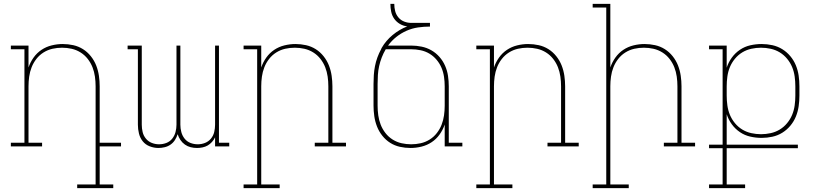

<svg xmlns="http://www.w3.org/2000/svg" viewBox="-20 -755 4240 990"><path d="M564 215H378V196H473V-310Q473 -335 469.5 -360Q466 -385 457 -408Q448 -431 432.5 -451Q417 -471 395.5 -484.5Q374 -498 349.5 -503.5Q325 -509 300 -509Q275 -509 250.5 -503.5Q226 -498 204.5 -484.5Q183 -471 167.5 -451Q152 -431 143 -408Q134 -385 130.5 -360Q127 -335 127 -310V-19H197V0H36V-19H106V-501H36V-520H127V-407Q136 -434 153 -458Q170 -482 194 -498Q218 -514 246.5 -521Q275 -528 303 -528Q331 -528 358 -522Q385 -516 408 -501.5Q431 -487 448.5 -465Q466 -443 476 -417.5Q486 -392 490 -364.5Q494 -337 494 -310V-19H604V0H494V196H564Z M797 8Q774 8 752 -0.5Q730 -9 716 -26.5Q702 -44 696.5 -66.5Q691 -89 691 -112V-501H638V-520H711V-112Q711 -93 715.5 -74Q720 -55 732.5 -40Q745 -25 763 -18Q781 -11 800 -11Q820 -11 838 -18Q856 -25 868 -40Q880 -55 885 -74Q890 -93 890 -112V-520H910V-112Q910 -93 915 -74Q920 -55 932 -40Q944 -25 962 -18Q980 -11 1000 -11Q1019 -11 1037 -18Q1055 -25 1067.5 -40Q1080 -55 1084.5 -74Q1089 -93 1089 -112V-520H1109V-19H1162V0H1089V-47Q1083 -34 1073 -23Q1063 -12 1051 -5Q1039 2 1024.5 5Q1010 8 996 8Q979 8 963 4Q947 0 933.5 -9.5Q920 -19 910.5 -33Q901 -47 896 -63Q891 -47 882 -33Q873 -19 859.5 -9.5Q846 0 829.5 4Q813 8 797 8Z M1422 215H1236V196H1306V-501H1236V-520H1327V-407Q1336 -434 1353 -458Q1370 -482 1394 -498Q1418 -514 1446.5 -521Q1475 -528 1503 -528Q1531 -528 1558 -522Q1585 -516 1608 -501.5Q1631 -487 1648.5 -465Q1666 -443 1676 -417.5Q1686 -392 1690 -364.5Q1694 -337 1694 -310V-19H1764V0H1603V-19H1673V-310Q1673 -335 1669.5 -360Q1666 -385 1657 -408Q1648 -431 1632.5 -451Q1617 -471 1595.5 -484.5Q1574 -498 1549.5 -503.5Q1525 -509 1500 -509Q1475 -509 1450.5 -503.5Q1426 -498 1404.5 -484.5Q1383 -471 1367.5 -451Q1352 -431 1343 -408Q1334 -385 1330.5 -360Q1327 -335 1327 -310V196H1422Z M2097 8Q2069 8 2042 2Q2015 -4 1992 -18.5Q1969 -33 1951.5 -55Q1934 -77 1924 -102.5Q1914 -128 1910 -155.5Q1906 -183 1906 -210V-322Q1906 -345 1907.5 -368Q1909 -391 1913.5 -414Q1918 -437 1926 -459Q1934 -481 1945 -501Q1945 -502 1945.5 -503Q1946 -504 1947 -505V-506L1948 -508Q1970 -546 2004.5 -574.5Q2039 -603 2080 -619Q2060 -621 2042 -631.5Q2024 -642 2012.5 -658.5Q2001 -675 1997 -695Q1993 -715 1993 -735H2013Q2013 -716 2017.5 -698Q2022 -680 2034 -665.5Q2046 -651 2063.5 -644Q2081 -637 2100 -637H2197V-618Q2166 -618 2135.5 -613.5Q2105 -609 2076.5 -596.5Q2048 -584 2023.5 -564.5Q1999 -545 1981 -520H2100Q2127 -520 2154 -514.5Q2181 -509 2204.5 -495.5Q2228 -482 2246 -461.5Q2264 -441 2275 -416Q2286 -391 2290 -364Q2294 -337 2294 -310V-19H2364V0H2273V-113Q2264 -86 2247 -62Q2230 -38 2206 -22Q2182 -6 2153.5 1Q2125 8 2097 8ZM2100 -11Q2125 -11 2149.5 -16.5Q2174 -22 2195.5 -35.5Q2217 -49 2232.5 -69Q2248 -89 2257 -112Q2266 -135 2269.5 -160Q2273 -185 2273 -210V-310Q2273 -334 2269.5 -358.5Q2266 -383 2256.5 -405.5Q2247 -428 2231 -447Q2215 -466 2194 -478.5Q2173 -491 2148.5 -496Q2124 -501 2100 -501H1969Q1957 -481 1948.5 -459Q1940 -437 1935 -414.5Q1930 -392 1928.5 -368.5Q1927 -345 1927 -322V-210Q1927 -185 1930.5 -160Q1934 -135 1943 -112Q1952 -89 1967.5 -69Q1983 -49 2004.5 -35.5Q2026 -22 2050.5 -16.5Q2075 -11 2100 -11Z M2622 215H2436V196H2506V-501H2436V-520H2527V-407Q2536 -434 2553 -458Q2570 -482 2594 -498Q2618 -514 2646.5 -521Q2675 -528 2703 -528Q2731 -528 2758 -522Q2785 -516 2808 -501.5Q2831 -487 2848.5 -465Q2866 -443 2876 -417.5Q2886 -392 2890 -364.5Q2894 -337 2894 -310V-19H2964V0H2803V-19H2873V-310Q2873 -335 2869.5 -360Q2866 -385 2857 -408Q2848 -431 2832.5 -451Q2817 -471 2795.5 -484.5Q2774 -498 2749.5 -503.5Q2725 -509 2700 -509Q2675 -509 2650.5 -503.5Q2626 -498 2604.5 -484.5Q2583 -471 2567.5 -451Q2552 -431 2543 -408Q2534 -385 2530.5 -360Q2527 -335 2527 -310V196H2622Z M3222 215H3036V196H3106V-716H3036V-735H3127V-407Q3136 -434 3153 -458Q3170 -482 3194 -498Q3218 -514 3246.5 -521Q3275 -528 3303 -528Q3331 -528 3358 -522Q3385 -516 3408 -501.5Q3431 -487 3448.5 -465Q3466 -443 3476 -417.5Q3486 -392 3490 -364.5Q3494 -337 3494 -310V-19H3564V0H3403V-19H3473V-310Q3473 -335 3469.5 -360Q3466 -385 3457 -408Q3448 -431 3432.5 -451Q3417 -471 3395.5 -484.5Q3374 -498 3349.5 -503.5Q3325 -509 3300 -509Q3275 -509 3250.5 -503.5Q3226 -498 3204.5 -484.5Q3183 -471 3167.5 -451Q3152 -431 3143 -408Q3134 -385 3130.5 -360Q3127 -335 3127 -310V196H3222Z M3822 215H3636V196H3706V9H3636V-9H3706V-501H3636V-520H3727V-406Q3736 -434 3753.5 -458Q3771 -482 3795.5 -498.5Q3820 -515 3849 -521.5Q3878 -528 3907 -528Q3935 -528 3962.5 -522Q3990 -516 4013.5 -501.5Q4037 -487 4055 -465.5Q4073 -444 4083.5 -418.5Q4094 -393 4098 -365.5Q4102 -338 4102 -310V-262Q4102 -234 4098 -206.5Q4094 -179 4083.5 -153.5Q4073 -128 4055 -106.5Q4037 -85 4013.5 -70.5Q3990 -56 3962.5 -50Q3935 -44 3907 -44Q3878 -44 3849 -50.5Q3820 -57 3795.5 -73.5Q3771 -90 3753.5 -114Q3736 -138 3727 -166V-9H4094V9H3727V196H3822ZM3904 -63Q3929 -63 3954 -68.5Q3979 -74 4000.5 -87Q4022 -100 4038.5 -120Q4055 -140 4064.5 -163Q4074 -186 4077.5 -211.5Q4081 -237 4081 -262V-310Q4081 -335 4077.5 -360.5Q4074 -386 4064.5 -409Q4055 -432 4038.5 -452Q4022 -472 4000.5 -485Q3979 -498 3954 -503.5Q3929 -509 3904 -509Q3879 -509 3854 -503.5Q3829 -498 3807.5 -485Q3786 -472 3769.5 -452Q3753 -432 3743.5 -409Q3734 -386 3730.5 -360.5Q3727 -335 3727 -310V-262Q3727 -237 3730.5 -211.5Q3734 -186 3743.5 -163Q3753 -140 3769.5 -120Q3786 -100 3807.5 -87Q3829 -74 3854 -68.5Q3879 -63 3904 -63Z"/></svg>

Font: Iosevka HT Thin Extended
Style: Regular
Weight: 100
Width: 7
Monospace: yes
Designer: Belleve Invis
Foundry: Belleve Invis
Version: Version 32.3.0; ttfautohint (v1.8.4)